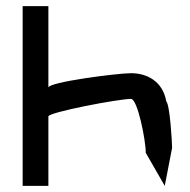

<svg xmlns="http://www.w3.org/2000/svg" viewBox="-20 -795 621 627"><path d="M54 -188H138V-415C138 -428 366 -472 408 -472C429 -472 456 -338 456 -296L518 -188L542 -312C542 -330 535 -452 523 -464C511 -532 457 -556 408 -556C364 -556 138 -527 138 -509V-775H54Z"/></svg>

Font: bitstorm
Style: ext
Weight: 400
Version: Version 0.2